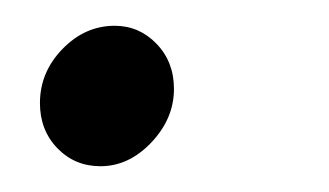

<svg xmlns="http://www.w3.org/2000/svg" viewBox="-20 -121 255 149"><path d="M69 -101Q88 -101 101.5 -87Q115 -73 115 -52Q115 -29 97.5 -10.5Q80 8 58 8Q38 8 24.5 -6Q11 -20 11 -41Q11 -65 28.5 -83Q46 -101 69 -101Z"/></svg>

Font: Red Hat Text
Style: Italic
Weight: 400
Italic angle: -12°
Designer: Pentagram / MCKL
Foundry: Pentagram / MCKL
Version: Version 1.005; Red Hat Text Italic